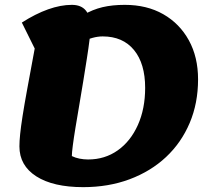

<svg xmlns="http://www.w3.org/2000/svg" viewBox="-20 -746 896 791"><path d="M323 25Q199 25 129.5 -19.5Q60 -64 60 -143Q60 -164 63 -193.5Q66 -223 73 -268Q80 -313 92.5 -381Q105 -449 123 -546L70 -653Q126 -689 178 -707.5Q230 -726 276 -726Q353 -726 353 -632Q353 -616 349 -583Q345 -550 338 -505.5Q331 -461 323 -411.5Q315 -362 306.5 -312.5Q298 -263 291 -220.5Q284 -178 280 -147Q276 -116 276 -103Q290 -96 307.5 -92.5Q325 -89 343 -89Q412 -89 465 -126.5Q518 -164 548 -231Q578 -298 578 -384Q578 -484 532 -540Q486 -596 403 -596Q383 -596 361 -590Q339 -584 315.5 -571Q292 -558 265 -538L235 -620Q283 -661 322.5 -684Q362 -707 402.5 -716.5Q443 -726 494 -726Q585 -726 652.5 -687.5Q720 -649 758 -580Q796 -511 796 -419Q796 -321 761.5 -239.5Q727 -158 664 -99Q601 -40 514 -7.5Q427 25 323 25Z"/></svg>

Font: Lemonada
Style: Regular
Weight: 400
Designer: Mohamed Gaber (Arabic), Eduardo Tunni (Latin)
Foundry: Kief Type Foundry
Version: Version 4.005